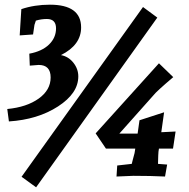

<svg xmlns="http://www.w3.org/2000/svg" viewBox="-20 -750 808 819"><path d="M193 -730Q326 -730 326 -633Q326 -558 240 -515Q272 -509 293 -482.5Q314 -456 314 -424Q314 -352 227.5 -296Q141 -240 18 -232L11 -285Q94 -293 145 -329.5Q196 -366 196 -419.5Q196 -473 145 -473L107 -470L105 -521Q159 -531 189 -560Q219 -589 219 -629Q219 -669 180 -669Q156 -669 133 -662L127 -644L121 -603L64 -599L71 -711Q127 -730 193 -730ZM590 -720 651 -675 134 49 72 4ZM658 -480 719 -421Q646 -359 635 -344L489 -180H567L575 -237L680 -271L668 -186L729 -189L718 -116H658L656 -103Q655 -96 654 -51L693 -48L684 3Q624 0 549 0L477 3L480 -44L542 -51Q544 -60 546 -67Q548 -74 550 -82Q552 -90 554 -97Q556 -110 557 -116H432L388 -181Z"/></svg>

Font: Andada
Style: Bold Italic
Weight: 700
Italic angle: -8.29999°
Designer: Carolina Giovagnoli
Foundry: Carolina Giovagnoli
Version: Version 1.003